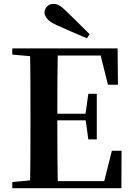

<svg xmlns="http://www.w3.org/2000/svg" viewBox="-20 -997 706 1017"><path d="M454.7 -816 440.2 -794.3Q399.9 -811.1 359.4 -828.9Q318.8 -846.7 279.5 -864.2Q242.5 -881.2 229.1 -898.4Q215.6 -915.6 215.6 -930.5Q215.6 -948.1 228.8 -962.3Q242.1 -976.5 263.8 -976.5Q279.9 -976.5 296 -966.9Q312 -957.3 336.2 -932.7Q364.4 -905.6 394.4 -875.8Q424.5 -846.1 454.7 -816ZM45.1 0V-32.6L198.2 -47.3H212.6V0ZM138.6 0Q140.6 -85.2 141 -171.8Q141.4 -258.5 141.4 -346.1V-393.6Q141.4 -481.3 141 -567.7Q140.6 -654.1 138.6 -740.5H286.3Q284.6 -655.6 284.1 -567.7Q283.6 -479.8 283.6 -387.2V-359.2Q283.6 -263 284.1 -174.8Q284.6 -86.6 286.3 0ZM212.6 0V-37.4H595.3L523.6 -3.7L572.5 -198.6H623.9L622.9 0ZM212.6 -359.5V-394.7H458.6V-359.5ZM447.8 -258.7 432.6 -369.7V-390.7L447.8 -500.1H492.7V-258.7ZM45.1 -707.9V-740.5H212.6V-694.2H198.2ZM551.8 -548 504.4 -738.1 574.9 -702.9H212.6V-740.5H603L604.7 -548Z"/></svg>

Font: Noto Serif HK ExtraLight
Style: Regular
Weight: 200
Designer: Ryoko NISHIZUKA 西塚涼子 (kana & ideographs); Frank Grießhammer (Latin, Greek & Cyrillic); Wenlong ZHANG 张文龙 (bopomofo); San
Foundry: Adobe
Version: Version 2.002-H1;hotconv 1.1.0;makeotfexe 2.6.0